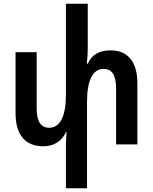

<svg xmlns="http://www.w3.org/2000/svg" viewBox="-20 -780 826 1037"><path d="M577 -508C513 -508 475 -482 454 -436H449C452 -465 454 -493 454 -521V-760H336V-267C336 -151 304 -90 246 -90C202 -90 178 -122 178 -194V-498H64V-169C64 -47 120 10 215 10C273 10 314 -19 336 -66H340C338 -41 336 -17 336 8V237H450V-231C450 -347 482 -408 540 -408C584 -408 607 -375 607 -303V0H722V-329C722 -452 666 -508 577 -508Z"/></svg>

Font: Noto Sans Armenian Condensed SemiBold
Style: Regular
Weight: 600
Width: 3
Designer: Monotype Design Team
Foundry: Monotype Imaging Inc.
Version: Version 2.008